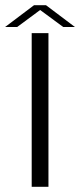

<svg xmlns="http://www.w3.org/2000/svg" viewBox="-56 -719 309 739"><path d="M66 0H130.5V-591.5H66ZM-36.5 -615H10L98.5 -680.5L187.5 -615H232.5L121 -699H75Z"/></svg>

Font: Anybody SemiExpanded Light
Style: Regular
Weight: 300
Width: 6
Version: Version 1.113;gftools[0.9.25]